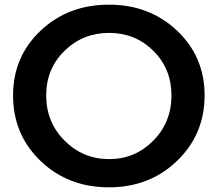

<svg xmlns="http://www.w3.org/2000/svg" viewBox="-20 -793 933 823"><path d="M447 -773Q621 -773 739 -661.5Q857 -550 857 -384Q857 -217 739 -103.5Q621 10 447 10Q272 10 154 -103Q36 -216 36 -384Q36 -550 154 -661.5Q272 -773 447 -773ZM448 -652Q335 -652 256.5 -575Q178 -498 178 -384Q178 -269 257 -190Q336 -111 448 -111Q559 -111 637 -190Q715 -269 715 -384Q715 -498 637.5 -575Q560 -652 448 -652Z"/></svg>

Font: Montserrat arm Medium
Style: Regular
Weight: 500
Designer: Julieta Ulanovsky
Foundry: Julieta Ulanovsky
Version: Version 6.000;PS 006.000;hotconv 1.0.88;makeotf.lib2.5.64775